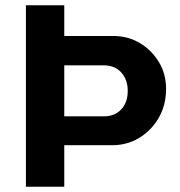

<svg xmlns="http://www.w3.org/2000/svg" viewBox="-20 -706 681 726"><path d="M78 0V-686H223V-570H408Q464 -570 509 -543Q554 -516 581 -471Q608 -426 608 -371Q608 -309 580.5 -261Q553 -213 507 -185Q461 -157 405 -157H223V0ZM223 -266H372Q414 -266 438.5 -292.5Q463 -319 463 -362Q463 -405 438.5 -432Q414 -459 372 -459H223Z"/></svg>

Font: Chivo SemiBold
Style: Regular
Weight: 600
Designer: Hector Gatti
Foundry: Omnibus-Type
Version: Version 2.002